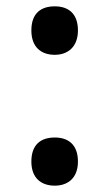

<svg xmlns="http://www.w3.org/2000/svg" viewBox="-20 -573 346 606"><path d="M153 -400C193 -400 226 -424 226 -477C226 -531 195 -553 153 -553C109 -553 79 -531 79 -477C79 -424 110 -400 153 -400ZM153 13C193 13 226 -10 226 -63C226 -118 194 -139 153 -139C109 -139 79 -117 79 -63C79 -11 110 13 153 13Z"/></svg>

Font: Noto Sans Gurmukhi SemiCondensed SemiBold
Style: Regular
Weight: 600
Width: 4
Designer: Jelle Bosma - Monotype Design Team
Foundry: Monotype Imaging Inc.
Version: Version 2.004